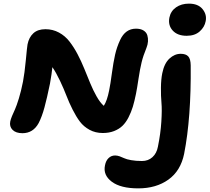

<svg xmlns="http://www.w3.org/2000/svg" viewBox="-20 -764 1149 1052"><path d="M1002.9 -567.9Q952.6 -567.9 926.3 -596.7Q899.9 -625.5 908.2 -668Q915.5 -703.6 944.8 -723.9Q974.1 -744.1 1015.1 -744.1Q1065.4 -744.1 1089.8 -714.1Q1114.3 -684.1 1106.9 -647.9Q1101.1 -615.7 1074.2 -591.8Q1047.4 -567.9 1002.9 -567.9ZM103 -34.2Q66.9 -34.2 48.8 -52.5Q30.8 -70.8 36.1 -98.1Q38.6 -110.8 46.1 -128.7Q53.7 -146.5 62.3 -165.3Q70.8 -184.1 83.3 -224.4Q95.7 -264.6 106 -316.9Q114.7 -362.3 121.6 -435.3Q128.4 -508.3 130.9 -521Q138.7 -559.6 162.8 -581.8Q187 -604 229 -604Q269 -604 303 -585.7Q336.9 -567.4 360.8 -536.4Q384.8 -505.4 404.8 -467.5Q424.8 -429.7 441.9 -387.5Q459 -345.2 474.6 -307.4Q490.2 -269.5 509.3 -235.8Q528.3 -202.1 548.8 -184.1Q566.9 -211.9 578.1 -269Q585 -302.2 593 -362.3Q601.1 -422.4 610.6 -464.4Q620.1 -506.3 638.2 -544.9Q667 -606.9 725.1 -606.9Q750.5 -606.9 766.4 -596.9Q782.2 -586.9 787.1 -571Q792 -555.2 790.8 -537.1Q789.6 -519 782.2 -501Q764.6 -458.5 755.9 -422.6Q747.1 -386.7 739 -333Q731 -279.3 725.1 -250Q716.8 -209 707.8 -179.2Q698.7 -149.4 684.1 -120.8Q669.4 -92.3 650.9 -74.5Q632.3 -56.6 605 -45.9Q577.6 -35.2 543 -35.2Q502.9 -35.2 470.7 -52.7Q438.5 -70.3 418 -97.4Q397.5 -124.5 377.7 -163.8Q357.9 -203.1 343.8 -240.2Q329.6 -277.3 308.8 -321.3Q288.1 -365.2 267.1 -396Q263.7 -361.8 253.9 -306.2Q237.3 -225.6 223.6 -175.3Q210 -125 191.9 -89.8Q161.6 -34.2 103 -34.2ZM737.8 268.1Q641.1 268.1 592.5 231.7Q543.9 195.3 555.2 142.1Q560.1 116.2 575 102.1Q589.8 87.9 610.8 87.9Q622.6 87.9 635.7 92.5Q648.9 97.2 660.9 103Q672.9 108.9 698.5 113.5Q724.1 118.2 757.8 118.2Q792 118.2 815.2 97.2Q838.4 76.2 845.2 40Q859.9 -31.7 864 -97.4Q868.2 -163.1 864.7 -200.4Q861.3 -237.8 861.8 -283.7Q862.3 -329.6 869.1 -362.8Q879.9 -416.5 908.2 -442.9Q936.5 -469.2 970.2 -469.2Q998 -469.2 1011.2 -455.3Q1024.4 -441.4 1024.9 -405.8Q1027.8 -118.7 988.8 79.1Q969.7 172.4 902.6 220.2Q835.4 268.1 737.8 268.1Z"/></svg>

Font: Shantell Sans Irregular Bouncy
Style: Bold Italic
Weight: 700
Italic angle: -11.31°
Designer: Stephen Nixon, Anya Danilova, Shantell Martin
Foundry: Arrow Type
Version: Version 1.006;[9816181b4]